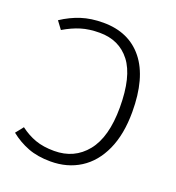

<svg xmlns="http://www.w3.org/2000/svg" viewBox="-129 -800 838 914"><g transform="rotate(20 290.0 -342.5)"><path d="M514 -343Q514 -230 478 -150.5Q442 -71 377.5 -30Q313 11 228 11Q162 11 113 -8Q64 -27 23 -60L54 -99Q91 -71 131.5 -56.5Q172 -42 227 -42Q329 -42 390 -117.5Q451 -193 451 -343Q451 -500 395 -572.5Q339 -645 240 -645Q187 -645 146 -632.5Q105 -620 61 -594L32 -633Q79 -664 128.5 -680Q178 -696 240 -696Q370 -696 442 -606Q514 -516 514 -343Z"/></g></svg>

Font: Fira Sans Light
Style: Regular
Weight: 300
Designer: bBox Type GmbH & Carrois Corporate GbR & Edenspiekermann AG
Foundry: bBox Type GmbH & Carrois Corporate GbR & Edenspiekermann AG
Version: Version 4.301